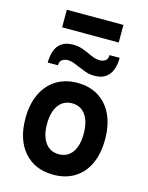

<svg xmlns="http://www.w3.org/2000/svg" viewBox="-134 -987 833 1081"><g transform="rotate(15 283.0 -446.5)"><path d="M284 12Q176 12 113.5 -59.5Q51 -131 51 -255Q51 -337 79.5 -397.2Q108 -457.5 160.2 -490.2Q212.5 -523 284 -523Q355 -523 407 -490.5Q459 -458 487 -398Q515 -338 515 -255.5Q515 -172.5 487.2 -112.5Q459.5 -52.5 407.5 -20.2Q355.5 12 284 12ZM284 -107.5Q334.5 -107.5 362.5 -146.5Q390.5 -185.5 390.5 -255.5Q390.5 -325.5 362.2 -364.8Q334 -404 284 -404Q233.5 -404 205 -364.5Q176.5 -325 176.5 -255Q176.5 -186 205 -146.8Q233.5 -107.5 284 -107.5ZM362.5 -586Q334.5 -586 311 -594.5Q287.5 -603 267 -612Q249 -620 232.2 -626.2Q215.5 -632.5 197.5 -632.5Q179 -632.5 165 -623Q151 -613.5 150.5 -590H91Q91 -629 102 -659.5Q113 -690 138 -707.2Q163 -724.5 204.5 -724.5Q233 -724.5 256.2 -716.5Q279.5 -708.5 300 -699Q317.5 -690.5 334.8 -684.2Q352 -678 369.5 -678Q388.5 -678 402.2 -687.5Q416 -697 416.5 -720.5H475.5Q475.5 -682 464.5 -651.8Q453.5 -621.5 428.8 -603.8Q404 -586 362.5 -586ZM118 -802.5V-905H448V-802.5Z"/></g></svg>

Font: Undotted
Style: Bold
Weight: 700
Designer: Delve Withrington, Dave Bailey, Thomas Jockin
Foundry: Delve Fonts LLC
Version: Version 4.000